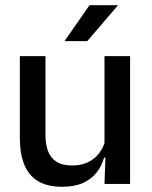

<svg xmlns="http://www.w3.org/2000/svg" viewBox="-20 -704 580 735"><path d="M154 -489V-187Q154 -152 163.8 -125.8Q173.5 -99.5 196 -85Q218.5 -70.5 256.5 -70.5Q292.5 -70.5 318.2 -83.5Q344 -96.5 360.5 -118.8Q377 -141 383.5 -168.5L399.5 -100.5H378.5Q370 -70 350.5 -44.5Q331 -19 298.5 -4Q266 11 218 11Q161 11 125.2 -10.8Q89.5 -32.5 72.8 -74.2Q56 -116 56 -176V-489ZM478 -489V0H380L384 -114.5L380 -120.5V-489ZM322.5 -684H430.5V-682.5L314 -546.5H228V-548Z"/></svg>

Font: Anek Bangla Medium
Style: Regular
Weight: 500
Designer: Sulekha Rajkumar (Bangla), Yesha Goshar (Latin)
Foundry: Ek Type
Version: Version 1.003